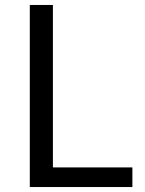

<svg xmlns="http://www.w3.org/2000/svg" viewBox="-20 -753 582 773"><path d="M100 -733H193V-79H513V0H100Z"/></svg>

Font: SpoqaHanSans-Regular
Style: Regular
Weight: 400
Designer: [Spoqa Han Sans] Dong-huui Kim \uAE40 \uB3D9 \uD718  Younghwa Kang \uAC15 \uC601 \uD654  [Noto Sans] Ryoko NISHIZUKA \u8
Foundry: Spoqa (http://www.spoqa-han-sans.com)
Version: Version 2.000